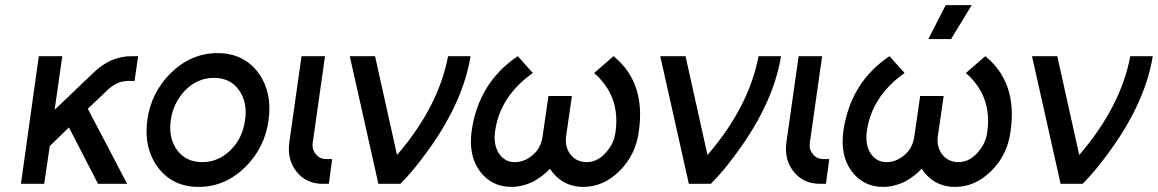

<svg xmlns="http://www.w3.org/2000/svg" viewBox="-20 -720 4535 752"><path d="M132 -500 62 0H153L175 -148L250 -221L364 0H478L324 -294L405 -371Q441 -403 482 -403H507L521 -500H496Q454 -500 414 -483Q396 -474 379 -462.5Q362 -451 347 -436L194 -290L224 -500Z M832 -512Q730 -512 651 -436Q572 -359 557 -250Q542 -140 599 -64Q656 12 758 12Q860 12 939 -64Q1017 -140 1032 -250Q1047 -360 991 -436Q933 -512 832 -512ZM818 -415Q882 -415 916 -367Q950 -319 940 -250Q935 -215 921.5 -186Q908 -157 884 -133Q836 -85 772 -85Q708 -85 673 -133Q639 -181 649 -250Q654 -285 668.5 -314Q683 -343 706 -367Q754 -415 818 -415Z M1161 -500 1113 -162Q1104 -94 1142 -47Q1180 0 1245 0H1268L1281 -97H1258Q1232 -97 1217 -116Q1201 -135 1205 -162L1253 -500Z M1350 -500 1462 0H1548Q1569 -21 1588.5 -43.5Q1608 -66 1626 -90Q1791 -302 1823 -500H1735Q1716 -400 1666 -303.5Q1616 -207 1535 -113L1449 -500Z M2008 -500Q1854 -397 1827 -205Q1821 -159 1828.5 -120.5Q1836 -82 1859 -50Q1905 12 1983 12Q2004 12 2025 7Q2046 2 2065 -7Q2084 -17 2101.5 -30Q2119 -43 2134 -59Q2144 -43 2157 -30.5Q2170 -18 2186 -8Q2222 12 2265 12Q2343 12 2406 -50Q2470 -113 2482 -205Q2510 -397 2383 -500L2307 -434Q2410 -344 2391 -205Q2388 -179 2377.5 -158Q2367 -137 2350 -119Q2318 -85 2278 -85Q2239 -85 2215 -114Q2192 -144 2197 -185L2220 -344H2128L2105 -185Q2102 -164 2093 -146Q2084 -128 2068 -114Q2035 -85 1996 -85Q1957 -85 1934 -119Q1912 -154 1919 -205Q1938 -343 2067 -434Z M2566 -500 2678 0H2764Q2785 -21 2804.5 -43.5Q2824 -66 2842 -90Q3007 -302 3039 -500H2951Q2932 -400 2882 -303.5Q2832 -207 2751 -113L2665 -500Z M3108 -500 3060 -162Q3051 -94 3089 -47Q3127 0 3192 0H3215L3228 -97H3205Q3179 -97 3164 -116Q3148 -135 3152 -162L3200 -500Z M3464 -500Q3310 -397 3283 -205Q3277 -159 3284.5 -120.5Q3292 -82 3315 -50Q3361 12 3439 12Q3460 12 3481 7Q3502 2 3521 -7Q3540 -17 3557.5 -30Q3575 -43 3590 -59Q3600 -43 3613 -30.5Q3626 -18 3642 -8Q3678 12 3721 12Q3799 12 3862 -50Q3926 -113 3938 -205Q3966 -397 3839 -500L3763 -434Q3866 -344 3847 -205Q3844 -179 3833.5 -158Q3823 -137 3806 -119Q3774 -85 3734 -85Q3695 -85 3671 -114Q3648 -144 3653 -185L3676 -344H3584L3561 -185Q3558 -164 3549 -146Q3540 -128 3524 -114Q3491 -85 3452 -85Q3413 -85 3390 -119Q3368 -154 3375 -205Q3394 -343 3523 -434ZM3616 -567H3705L3786 -700H3684Z M4022 -500 4134 0H4220Q4241 -21 4260.5 -43.5Q4280 -66 4298 -90Q4463 -302 4495 -500H4407Q4388 -400 4338 -303.5Q4288 -207 4207 -113L4121 -500Z"/></svg>

Font: Unageo
Style: Medium-Italic
Weight: 500
Designer: Richard Sepsi
Foundry: Richard Sepsi
Version: Version 2.000